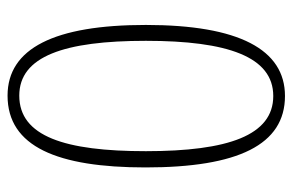

<svg xmlns="http://www.w3.org/2000/svg" viewBox="-153 -611 774 508"><g transform="rotate(-90 234.0 -357.0)"><path d="M234 10C357 10 422 -112 422 -358C422 -600 360 -724 235 -724C100 -724 45 -592 45 -359C45 -114 105 10 234 10ZM234 -21C130 -21 88 -140 88 -358C88 -572 127 -693 235 -693C339 -693 380 -574 380 -358C380 -142 338 -21 234 -21Z"/></g></svg>

Font: Noto Serif Hebrew Condensed ExtraLight
Style: Regular
Weight: 200
Width: 3
Designer: Monotype Design Team
Foundry: Monotype Imaging Inc.
Version: Version 2.004